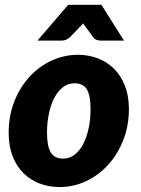

<svg xmlns="http://www.w3.org/2000/svg" viewBox="-20 -748 568 776"><path d="M15 0ZM235 -107Q261 -107 281.5 -122.8Q302 -138.5 316.2 -165.8Q330.5 -193 338.2 -229.2Q346 -265.5 346 -306.5Q346 -363 330.8 -387.2Q315.5 -411.5 281 -411.5Q255 -411.5 234.5 -395.8Q214 -380 199.8 -353Q185.5 -326 177.8 -289.5Q170 -253 170 -212Q170 -156.5 185.2 -131.8Q200.5 -107 235 -107ZM221 8Q177.5 8 139.8 -6.5Q102 -21 74.2 -48.8Q46.5 -76.5 30.8 -117.2Q15 -158 15 -211Q15 -280 37.8 -337.8Q60.5 -395.5 99 -437.5Q137.5 -479.5 188.2 -503Q239 -526.5 295 -526.5Q338.5 -526.5 376 -512Q413.5 -497.5 441.2 -469.8Q469 -442 485 -401.2Q501 -360.5 501 -307.5Q501 -239.5 478.2 -181.8Q455.5 -124 417 -81.8Q378.5 -39.5 327.8 -15.8Q277 8 221 8ZM481 -584H386.5Q378 -584 370.5 -586.8Q363 -589.5 356 -598L326 -639.5Q323.5 -642.5 321 -646Q318.5 -649.5 316 -653.5Q308.5 -644.5 303 -639.5L263 -598Q255.5 -591 247 -587.5Q238.5 -584 230 -584H131.5L255.5 -728.5H390Z"/></svg>

Font: Lato Black
Style: Italic
Weight: 900
Italic angle: -7°
Designer: Lukasz Dziedzic
Foundry: tyPoland Lukasz Dziedzic
Version: Version 2.007; 2014-02-27